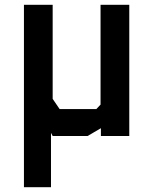

<svg xmlns="http://www.w3.org/2000/svg" viewBox="-20 -568 640 802"><path d="M400 -548V-131L382.5 -112.5H229L200 -155V-548H80V214H193V-13L200 0H346L401.5 -32.5V0H520V-548Z"/></svg>

Font: Kode
Style: Regular
Weight: 400
Monospace: yes
Designer: Isa Ozler
Foundry: Kadena LLC
Version: Version 1.000;gftools[0.9.28]